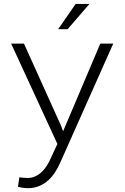

<svg xmlns="http://www.w3.org/2000/svg" viewBox="-20 -752 640 985"><path d="M293 -107.4 303.7 -78.6 494.6 -528.3H561L288.1 84.5Q277.3 108.4 262.7 131.3Q248 154.3 228 172.6Q208 190.9 181.9 202.1Q155.8 213.4 122.1 213.4Q110.4 213.4 96.2 211.2Q82 209 72.3 206.5L79.1 157.7Q87.4 158.7 99.9 159.9Q112.3 161.1 120.6 161.1Q143.1 161.1 161.6 152.3Q180.2 143.6 194.6 129.6Q209 115.7 220 98.4Q231 81.1 238.3 64.5L274.4 -13.7L37.1 -528.3H103ZM368.2 -731.9H439L326.7 -602.1H278.3Z"/></svg>

Font: Roboto Mono Light
Style: Regular
Weight: 300
Designer: Google
Version: Version 2.000985; 2015; ttfautohint (v1.3)